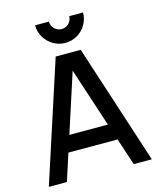

<svg xmlns="http://www.w3.org/2000/svg" viewBox="-133 -1020 924 1114"><g transform="rotate(-15 329.0 -463.0)"><path d="M185.5 -926H268.5Q268.5 -901 286.5 -883Q304.5 -865 329.5 -865Q355 -865 372.8 -883Q390.5 -901 390.5 -926H473.5Q473.5 -887 454.2 -853.8Q435 -820.5 402 -801.2Q369 -782 329.5 -782Q290.5 -782 257.5 -801.5Q224.5 -821 205 -854Q185.5 -887 185.5 -926ZM638.5 0H530L476.5 -162.5H181L128.5 0H20L254 -720H404.5ZM328 -615.5 213 -260.5H444.5Z"/></g></svg>

Font: Hauora SemiBold
Style: Regular
Weight: 600
Designer: Wayne Shih
Foundry: WCYS
Version: Version 1.001